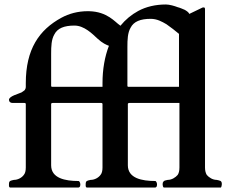

<svg xmlns="http://www.w3.org/2000/svg" viewBox="-20 -836 1023 856"><path d="M548 -453V-627C548 -659.2 549.1 -689.8 562 -712C576.1 -740.2 606.1 -752 652 -752C680.1 -752 701.9 -739.7 722 -728C740.3 -715.2 762.4 -698.4 778 -685V-449H553C552 -449 550 -449 550 -450C548 -450 548 -451 548 -453ZM888 -803C884.6 -803 879.9 -801.9 878 -800L824 -774C821 -781 814 -786 804 -792C794 -796 784 -801 772 -804C758.4 -809.4 735.1 -816 720 -816C673 -816 631 -806 596 -787C565.7 -770.6 539.2 -748.4 516.9 -721.2C515.8 -722.1 514.7 -723.1 513.5 -724C493.2 -737.5 458.5 -784 378 -786C375.8 -786.1 373.5 -786.1 371.3 -786.1C327 -786.1 287.3 -775.1 254 -757C154.4 -702.9 95 -616.6 95 -465V-449C95 -443 93 -438 90 -434C86 -431 81 -427 76 -424C63.7 -417.8 20 -407.5 20 -391C20 -382 26.8 -377 36 -377H89C93 -377 95 -375 95 -372V-89C95 -74 92 -63 86 -56C77.5 -44.2 60.3 -34 42 -34C27.6 -30.4 20 -31.3 20 -15V-6C21 -3 22 -1 24 0H330C332 0 334 -1 334 -2C337.1 -3.5 338 -8.2 338 -12V-15C338 -18.9 334.9 -29 330 -29C270.9 -29 208 -41.1 208 -99V-372C208 -375 209 -376 211 -376C213 -377 214 -377 215 -377H378H431C435 -377 437 -375 437 -372V-89C437 -74 434 -63 428 -56C419.5 -44.2 402.3 -34 384 -34C369.6 -30.4 362 -31.3 362 -15V-6C363 -3 364 -1 366 0H672C674 0 676 -1 676 -2C679.1 -3.5 680 -8.2 680 -12V-15C680 -18.9 676.9 -29 672 -29C612.9 -29 550 -41.1 550 -99V-372C550 -375 551 -376 553 -376C555 -377 556 -377 557 -377H780V-89C780 -74 777 -63 772 -56C762.5 -44.9 745.8 -34 728 -34C714.4 -30.6 711.1 -32.2 706 -22C706 -19 705 -16 705 -15C705 -10.3 706.3 -1.8 710 0H965C967.2 -2.2 969 -10.9 969 -15C969 -31.7 959.9 -30.5 946 -34C928.1 -34 911.6 -44.8 902 -56C897 -64 894 -75 894 -89V-792C894 -799 893.8 -803 888 -803ZM437 -449H213C212 -449 210 -449 210 -450C208 -450 208 -451 208 -453V-597C208 -629.2 209.1 -659.8 222 -682C236.1 -710.2 266.1 -722 312 -722C355.1 -722 390.9 -686 414.5 -664C436.7 -643.3 454.8 -635.8 465.6 -631.8C447 -583.4 437 -527.2 437 -465Z"/></svg>

Font: fbb
Style: Bold
Weight: 400
Designer: David J. Perry, Michael Sharpe
Version: Version 1.045